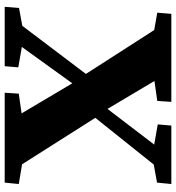

<svg xmlns="http://www.w3.org/2000/svg" viewBox="14 -764 750 818"><g transform="rotate(90 389.0 -355.0)"><path d="M9 0 14 -61 90 -75 295 -346 108 -637 34 -650 39 -710H414L410 -650L325 -638L444 -438L596 -637L510 -652L515 -710H764L758 -649L681 -635L482 -386L680 -74L764 -60L758 0H375L379 -60L463 -72L335 -288L180 -73L267 -58L262 0Z"/></g></svg>

Font: Literata 36pt ExtraBold
Style: Italic
Weight: 800
Italic angle: -2°
Designer: Latin by Veronika Burian and Jose Scaglione. Greek by Irene Vlachou. Cyrillic by Vera Evstafieva
Foundry: TypeTogether
Version: Version 3.002